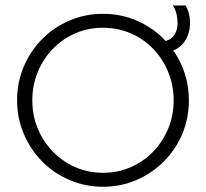

<svg xmlns="http://www.w3.org/2000/svg" viewBox="-20 -687 769 717"><path d="M364.6 10.4Q298.6 10.4 239.9 -14.6Q181.2 -39.6 137.5 -84Q93.8 -128.5 68.8 -187.2Q43.8 -245.8 43.8 -312.5Q43.8 -379.9 68.8 -438.5Q93.8 -497.2 137.5 -541.3Q181.2 -585.4 239.9 -610.4Q298.6 -635.4 364.6 -635.4Q434 -635.4 494.4 -608.3Q554.9 -581.2 598.6 -534Q611.8 -537.5 621.9 -546.2Q631.9 -554.9 637.5 -569.1Q643.1 -583.3 643.1 -602.8Q643.1 -616 639.6 -632.6Q636.1 -649.3 625.7 -666.7H673.6Q682.6 -649.3 686.1 -633.3Q689.6 -617.4 689.6 -602.8Q689.6 -575.7 681.2 -554.5Q672.9 -533.3 659 -519.4Q645.1 -505.6 627.1 -498.6Q654.9 -459.7 670.1 -412.2Q685.4 -364.6 685.4 -312.5Q685.4 -245.8 660.8 -187.2Q636.1 -128.5 591.7 -84Q547.2 -39.6 489.2 -14.6Q431.2 10.4 364.6 10.4ZM364.6 -41.7Q420.1 -41.7 468.4 -62.8Q516.7 -84 552.4 -121.2Q588.2 -158.3 608.3 -207.3Q628.5 -256.2 628.5 -312.5Q628.5 -368.8 608.3 -417.7Q588.2 -466.7 552.4 -504.2Q516.7 -541.7 468.4 -562.5Q420.1 -583.3 364.6 -583.3Q309 -583.3 261.1 -562.5Q213.2 -541.7 177.1 -504.2Q141 -466.7 120.8 -417.7Q100.7 -368.8 100.7 -312.5Q100.7 -256.2 120.8 -207.3Q141 -158.3 177.1 -121.2Q213.2 -84 261.1 -62.8Q309 -41.7 364.6 -41.7Z"/></svg>

Font: Afacad Flux Light
Style: Regular
Weight: 300
Designer: Kristian Moeller
Foundry: Dicotype
Version: Version 1.100